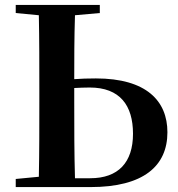

<svg xmlns="http://www.w3.org/2000/svg" viewBox="-20 -761 723 781"><path d="M44 0H348C564 0 661 -86 661 -223C661 -350 576 -442 370 -442C337 -442 308 -441 282 -439C282 -516 282 -607 285 -699L386 -708V-741H44V-708L138 -699C140 -599 140 -497 140 -394V-346C140 -245 140 -143 138 -42L44 -33ZM282 -403C303 -404 323 -405 345 -405C468 -405 521 -332 521 -217C521 -100 461 -36 347 -36H285C282 -138 282 -241 282 -346Z"/></svg>

Font: Noto Serif SC
Style: Bold
Weight: 700
Designer: Ryoko NISHIZUKA 西塚涼子 (kana & ideographs); Frank Grießhammer (Latin, Greek & Cyrillic); Wenlong ZHANG 张文龙 (bopomofo); San
Foundry: Adobe
Version: Version 2.001;hotconv 1.1.0;makeotfexe 2.6.0